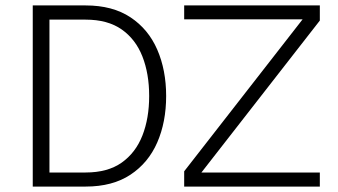

<svg xmlns="http://www.w3.org/2000/svg" viewBox="-20 -687 1243 707"><path d="M658.2 -615.7V-667H1157.7V-611.3L721.7 -51.8H1157.7V0H658.2V-56.2L1094.2 -615.7ZM591.8 -333.5Q591.8 -237.8 559.1 -162.6Q526.4 -87.4 460.4 -43.7Q394.5 0 295.4 0H100.6V-667H295.4Q394.5 -667 460.4 -623.3Q526.4 -579.6 559.1 -504.2Q591.8 -428.7 591.8 -333.5ZM529.3 -333.5Q529.3 -415.5 504.4 -479Q479.5 -542.5 428 -578.6Q376.5 -614.7 295.4 -614.7H162.1V-51.8H295.4Q376.5 -51.8 428 -88.1Q479.5 -124.5 504.4 -188Q529.3 -251.5 529.3 -333.5Z"/></svg>

Font: Estedad-FD Light
Style: Regular
Weight: 300
Designer: Amin Abedi
Version: Version 7.3